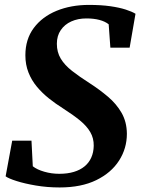

<svg xmlns="http://www.w3.org/2000/svg" viewBox="-20 -772 588 802"><path d="M229 11Q177.5 11 130.2 3Q83 -5 49.2 -15.8Q15.5 -26.5 3.5 -35.5L31 -184.5H111.5L117 -77.5Q134.5 -63.5 164.8 -54.8Q195 -46 227.5 -46Q262 -46 288.5 -54Q315 -62 333.2 -77Q351.5 -92 361.2 -113.8Q371 -135.5 371.5 -163Q372 -194.5 357.2 -220Q342.5 -245.5 313.8 -269Q285 -292.5 243.5 -319Q212.5 -338.5 184.2 -361Q156 -383.5 133.8 -410.2Q111.5 -437 98.8 -469.5Q86 -502 86 -541Q86 -608 121 -655Q156 -702 216.2 -726.8Q276.5 -751.5 351.5 -751.5Q402.5 -751.5 440.8 -746Q479 -740.5 505.2 -732Q531.5 -723.5 546 -714.5L521.5 -573H441L434 -670.5Q419 -682.5 395.2 -688.8Q371.5 -695 341 -695Q305.5 -695 277.8 -682.5Q250 -670 233.8 -646.2Q217.5 -622.5 217.5 -589Q217.5 -554 233.8 -527Q250 -500 281 -475.8Q312 -451.5 356 -423.5Q395.5 -398 430.8 -368.2Q466 -338.5 487.8 -300.8Q509.5 -263 510 -213.5Q510 -152 477.2 -101Q444.5 -50 382 -19.5Q319.5 11 229 11Z"/></svg>

Font: Merriweather 20pt
Style: Bold Italic
Weight: 700
Italic angle: -7.8°
Version: Version 2.101